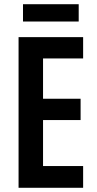

<svg xmlns="http://www.w3.org/2000/svg" viewBox="-20 -890 458 910"><path d="M353 -870H89V-788H353ZM374 0V-103H184V-321H362V-422H184V-613H374V-714H68V0Z"/></svg>

Font: Noto Sans Myanmar UI ExtraCondensed SemiBold
Style: Regular
Weight: 600
Width: 2
Designer: Monotype Design Team
Foundry: Monotype Imaging Inc.
Version: Version 2.103